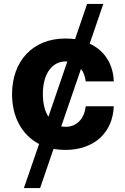

<svg xmlns="http://www.w3.org/2000/svg" viewBox="-20 -748 635 972"><path d="M503 -728H421L360 -550C344 -552 328 -553 311 -553C144 -553 41 -437 41 -271C41 -156 91 -64 178 -19L101 204H183L251 6C270 9 290 11 311 11C456 11 551 -76 556 -210H414C407 -145 366 -106 313 -106C305 -106 298 -107 290 -108L390 -399C403 -383 411 -361 414 -336H556C553 -425 508 -493 434 -527ZM197 -272C197 -377 245 -437 313 -437H321L225 -157C207 -185 197 -224 197 -272Z"/></svg>

Font: Wafeq
Style: Bold
Weight: 700
Designer: Rasmus Andersson & Azza Alameddine
Foundry: Google & TypeTogether
Version: Version 3.000;FEAKit 1.0